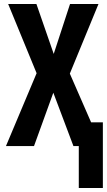

<svg xmlns="http://www.w3.org/2000/svg" viewBox="-20 -734 540 965"><path d="M497 211V-119H438L331 -364L475 -714H332L250 -463L163 -714H21L164 -366L10 0H151L248 -268L349 0H376V211Z"/></svg>

Font: Noto Sans Mono UI Condensed
Style: Bold
Weight: 700
Width: 3
Designer: Monotype Design team
Foundry: Monotype Imaging Inc.
Version: 1.000